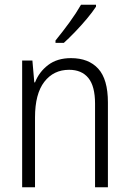

<svg xmlns="http://www.w3.org/2000/svg" viewBox="-20 -786 540 806"><path d="M73 0V-532H116L124 -440H127Q144 -484 182 -513Q220 -542 278 -542Q352 -542 392.5 -497.5Q433 -453 433 -356V0H379V-351Q379 -424 351 -458.5Q323 -493 270 -493Q205 -493 166 -442.5Q127 -392 127 -293V0ZM213 -616Q244 -654 272 -692.5Q300 -731 320 -766H383V-758Q368 -735 344.5 -707Q321 -679 295 -652Q269 -625 248 -606H213Z"/></svg>

Font: Noto Sans Mono ExtraCondensed Light
Style: Regular
Weight: 300
Width: 2
Designer: Monotype Design Team
Foundry: Monotype Imaging Inc.
Version: Version 2.014; ttfautohint (v1.8.4.7-5d5b)